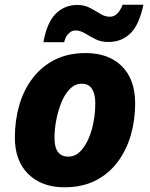

<svg xmlns="http://www.w3.org/2000/svg" viewBox="-20 -784 635 814"><path d="M253 10Q157 10 100 -46Q43 -102 43 -201Q43 -273 61.5 -337.5Q80 -402 118 -452Q156 -502 212 -530.5Q268 -559 343 -559Q441 -559 497 -503Q553 -447 553 -345Q553 -275 534.5 -211Q516 -147 478.5 -97Q441 -47 385 -18.5Q329 10 253 10ZM270 -120Q304 -120 330 -153Q356 -186 370 -238Q384 -290 384 -347Q384 -384 370.5 -406.5Q357 -429 327 -429Q299 -429 277.5 -408Q256 -387 241.5 -352.5Q227 -318 219 -277.5Q211 -237 211 -199Q211 -120 270 -120ZM164 -605Q179 -689 216.5 -726Q254 -763 308 -763Q338 -763 361.5 -750.5Q385 -738 405 -725.5Q425 -713 446 -713Q480 -713 500 -764H588Q570 -678 532.5 -642Q495 -606 440 -606Q408 -606 384.5 -618Q361 -630 340.5 -642.5Q320 -655 299 -655Q284 -655 270.5 -641.5Q257 -628 252 -605Z"/></svg>

Font: Noto Sans ExtraBold
Style: Italic
Weight: 800
Italic angle: -12°
Designer: Monotype Design Team
Foundry: Monotype Imaging Inc.
Version: Version 2.013; ttfautohint (v1.8.4.7-5d5b)